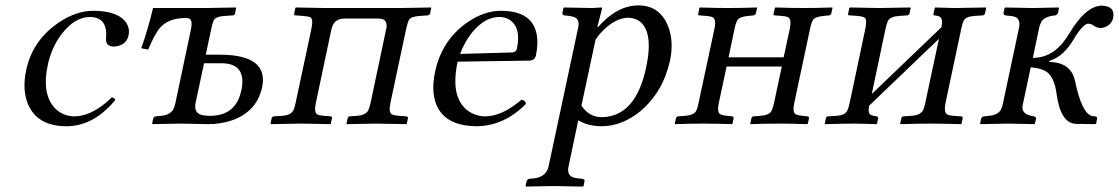

<svg xmlns="http://www.w3.org/2000/svg" viewBox="-20 -459 4155 713"><path d="M407.7 -86.9Q326.7 9.8 227.1 9.8Q118.2 9.8 83.5 -73.2Q62 -126 77.1 -198.2Q100.1 -307.1 194.8 -373Q260.7 -418.5 325.2 -418.9Q421.4 -418.9 450.7 -371.6Q462.4 -351.1 457.5 -328.1Q450.2 -293.9 413.1 -287.1Q407.2 -286.1 402.8 -286.1Q373.5 -286.1 373.5 -313.5Q373.5 -317.4 374 -319.8Q379.4 -394.5 314.9 -396Q256.8 -396 207.5 -330.6Q171.4 -282.2 157.7 -219.2Q133.3 -105.5 188 -53.2Q215.8 -27.8 255.9 -26.9Q312 -26.9 374 -78.1Q385.3 -87.4 394.5 -97.2Q404.8 -96.2 406.7 -90.8Q407.2 -88.4 407.7 -86.9Z M630.9 -74.2 688.5 -347.2Q696.8 -385.7 681.6 -390.6Q676.3 -392.1 669.4 -392.1Q602.1 -392.1 570.3 -351.1Q552.7 -328.1 530.3 -274.9L504.4 -279.8Q529.8 -350.6 548.3 -429.2H744.1L855.5 -431.2L856.9 -429.2L852.5 -407.2Q850.1 -402.8 846.2 -401.9L814.9 -399.9Q781.7 -397.9 773.9 -383.8Q769.5 -375 765.6 -356.9L744.1 -255.9H801.3Q977.5 -253.9 953.6 -136.2Q934.1 -43.5 838.9 -11.2Q798.8 2 751.5 2Q750.5 2 649.9 0L546.4 2L544.9 0L548.8 -19Q551.8 -25.9 558.6 -26.9L578.1 -28.8Q616.2 -32.7 626 -58.1Q628.9 -65.4 630.9 -74.2ZM877 -126Q895.5 -222.7 804.7 -224.1H737.8L706.5 -78.1Q698.2 -38.1 732.4 -31.2Q743.7 -29.3 759.3 -28.8Q846.2 -28.8 871.1 -104.5Q874.5 -115.2 877 -126Z M1136.2 -351.1Q1144 -388.2 1132.8 -394.5Q1125 -398.4 1105.5 -399.9L1076.2 -401.9Q1072.3 -402.3 1071.8 -404.8Q1071.8 -406.2 1072.3 -407.2L1076.7 -429.2L1079.1 -431.2Q1080.1 -431.2 1189 -429.2H1465.8L1581.1 -431.2L1581.5 -429.2L1577.1 -408.2Q1574.7 -403.3 1569.8 -401.9L1539.6 -399.9Q1506.3 -397.9 1499 -385.3Q1493.7 -376 1488.3 -352.1L1429.7 -76.2Q1422.4 -41 1435.5 -34.2Q1443.8 -30.3 1460.9 -28.8L1490.2 -26.9Q1495.1 -24.9 1495.1 -21L1490.7 0L1489.3 2Q1488.3 2 1377.4 0L1267.1 2L1266.6 0L1271.5 -22Q1273.9 -25.9 1277.3 -26.9L1304.7 -28.8Q1338.9 -31.2 1347.7 -49.8Q1352.1 -59.1 1356 -76.2L1414.1 -351.1Q1421.9 -386.7 1392.1 -389.6Q1387.2 -390.1 1381.3 -390.1H1260.3Q1222.2 -390.1 1212.9 -356.9Q1211.9 -353.5 1210.9 -351.1L1152.8 -76.2Q1145.5 -41 1158.2 -34.2Q1166 -30.3 1182.6 -28.8L1209.5 -26.9Q1213.4 -24.9 1212.9 -21L1208.5 0L1207 2Q1206.1 2 1098.6 0L986.3 2L984.4 0L989.3 -22Q991.7 -25.9 996.1 -26.9L1026.9 -28.8Q1060.5 -31.2 1069.8 -49.8Q1074.2 -59.1 1077.6 -76.2Z M1688.5 -258.8 1882.8 -264.2Q1896.5 -266.1 1899.4 -276.9Q1917 -359.9 1868.7 -387.7Q1853 -396 1834.5 -396Q1782.2 -396 1735.8 -341.8Q1707 -307.1 1688.5 -258.8ZM1916.5 -88.9Q1931.2 -85.9 1933.1 -73.2Q1851.6 9.3 1748.5 9.8Q1648.9 8.8 1610.4 -50.8Q1577.1 -104 1595.7 -192.9Q1621.1 -311.5 1718.3 -377.9Q1779.8 -418.9 1839.4 -418.9Q1974.6 -418.9 1975.6 -302.7Q1975.6 -278.3 1969.7 -251Q1964.8 -235.4 1948.2 -233.9L1679.2 -230Q1661.6 -145 1681.2 -96.2Q1703.1 -41.5 1759.8 -29.3Q1770.5 -26.9 1780.3 -26.9Q1840.3 -26.9 1905.3 -79.6Q1911.1 -84.5 1916.5 -88.9Z M2191.4 -311 2139.2 -66.9Q2167.5 -23.9 2214.4 -23.9Q2340.3 -25.4 2379.4 -208Q2408.2 -343.3 2352.5 -381.8Q2335.4 -392.6 2313.5 -393.1Q2269 -393.1 2222.2 -348.6Q2204.1 -331.1 2191.4 -311ZM2216.3 -429.2 2198.2 -358.9H2201.2Q2271 -438.5 2350.6 -439Q2428.2 -439 2459.5 -365.2Q2483.4 -308.1 2468.3 -234.9Q2442.4 -117.2 2357.9 -45.9Q2289.6 9.8 2212.9 9.8Q2163.6 9.3 2127.4 -12.2L2091.3 159.2Q2083.5 194.8 2115.2 201.7Q2120.1 202.6 2125 203.1L2143.6 205.1Q2150.9 207.5 2150.9 212.9L2147 231.9L2144.5 233.9Q2143.6 233.9 2036.6 231.9L1933.6 233.9L1931.6 231.9L1936 212.9Q1939 206.1 1945.3 205.1L1964.8 203.1Q2008.3 197.3 2017.1 159.2L2127 -356Q2134.3 -389.6 2108.4 -397Q2101.1 -398.9 2093.3 -399.9L2074.7 -401.9Q2068.4 -404.3 2068.4 -410.2L2072.3 -429.2L2074.7 -431.2Q2075.7 -431.2 2177.2 -429.2L2214.8 -431.2Z M2854.5 -77.1 2883.3 -211.9H2678.2L2649.4 -77.1Q2641.6 -41 2655.8 -34.2Q2663.6 -30.8 2680.2 -28.8L2699.7 -26.9Q2704.6 -24.4 2704.6 -21L2700.2 0L2697.8 2Q2637.7 0 2594.2 0Q2546.9 0 2486.8 2L2485.8 0L2490.7 -22Q2493.2 -25.9 2496.6 -26.9L2523.4 -28.8Q2557.1 -31.2 2565.4 -47.4Q2570.3 -57.1 2574.2 -77.1L2633.3 -353Q2640.6 -388.7 2625.5 -395.5Q2617.2 -398.9 2602.1 -399.9L2576.7 -401.9Q2572.8 -402.3 2572.3 -404.8Q2572.3 -406.2 2572.8 -407.2L2577.1 -429.2L2579.6 -431.2Q2639.6 -429.2 2685.3 -429.2Q2731 -429.2 2790.5 -431.2L2791.5 -429.2L2786.6 -408.2Q2784.2 -403.3 2779.3 -401.9L2759.3 -399.9Q2727.1 -397 2718.8 -384.8Q2712.4 -374.5 2708 -353L2685.5 -246.1H2890.1L2913.1 -353Q2920.4 -388.7 2905.8 -395.5Q2897.5 -398.9 2882.3 -399.9L2856.4 -401.9Q2852.5 -402.3 2852.5 -404.8Q2852.5 -406.2 2852.5 -407.2L2857.4 -429.2L2859.9 -431.2Q2919.9 -429.2 2966.3 -429.2Q3010.7 -429.2 3070.8 -431.2L3071.3 -429.2L3066.9 -408.2Q3064.5 -403.3 3059.6 -401.9L3039.1 -399.9Q3006.8 -397 2999 -384.8Q2992.7 -374.5 2988.3 -353L2929.7 -77.1Q2921.9 -41 2935.5 -34.2Q2943.4 -30.8 2960.4 -28.8L2980 -26.9Q2984.9 -24.4 2984.4 -21L2980 0L2977.5 2Q2917.5 0 2875 0Q2826.7 0 2766.6 2L2766.1 0L2771 -22Q2773.4 -25.9 2776.9 -26.9L2803.2 -28.8Q2836.9 -31.2 2845.2 -47.4Q2850.1 -57.1 2854.5 -77.1Z M3246.1 -429.2Q3246.1 -429.2 3360.4 -431.2L3361.8 -429.2L3357.4 -408.2Q3355 -403.3 3350.1 -401.9L3319.8 -399.9Q3286.1 -397.9 3277.3 -381.3Q3272.5 -371.1 3267.6 -348.1L3217.3 -109.9L3476.1 -357.9Q3482.4 -388.7 3470.2 -396.5Q3462.4 -400.9 3450.2 -401.9Q3446.3 -402.3 3446.3 -404.8Q3446.3 -406.2 3446.3 -407.2L3451.2 -429.2L3453.1 -431.2Q3454.1 -431.2 3525.9 -429.2L3641.1 -431.2L3642.1 -429.2L3637.7 -408.2Q3635.3 -403.3 3630.4 -401.9L3599.6 -399.9Q3567.4 -397.9 3559.1 -382.8Q3553.7 -372.6 3548.8 -348.1L3491.7 -79.1Q3483.9 -42 3497.1 -34.2Q3505.4 -29.8 3521 -28.8L3550.3 -26.9Q3555.2 -24.9 3555.2 -21L3550.8 0L3549.3 2Q3469.2 0 3434.6 0Q3402.8 0 3324.2 2L3322.8 0L3327.6 -22Q3330.1 -25.9 3333.5 -26.9L3364.7 -28.8Q3399.4 -30.8 3409.2 -52.7Q3413.1 -62 3416.5 -79.1L3466.8 -314.9L3208 -66.9L3207.5 -64.9Q3201.7 -38.1 3214.8 -31.7Q3223.1 -28.3 3236.3 -26.9Q3241.2 -24.4 3241.2 -21L3236.8 0L3235.4 2Q3220.2 1.5 3200.7 1Q3173.8 0 3154.8 0Q3122.1 0 3043.5 2L3043 0L3047.4 -22Q3049.8 -25.9 3053.7 -26.9L3085 -28.8Q3118.7 -30.8 3127 -49.3Q3130.9 -58.1 3135.3 -77.1L3192.4 -347.2Q3200.7 -385.7 3191.4 -393.1Q3183.6 -398.4 3163.6 -399.9L3134.3 -401.9Q3129.4 -402.3 3128.9 -404.8Q3128.9 -406.2 3129.4 -407.2L3133.8 -429.2L3137.2 -431.2Q3138.7 -431.2 3246.1 -429.2Z M3619.6 0 3623.5 -19Q3626.5 -25.4 3633.3 -26.9L3652.3 -28.8Q3689 -32.7 3698.2 -54.2Q3701.2 -61.5 3703.6 -70.8L3764.2 -356Q3771.5 -390.6 3744.6 -397.9Q3738.3 -399.4 3731.4 -399.9L3712.9 -401.9Q3706.5 -404.8 3706.5 -410.2L3710.4 -429.2L3712.9 -431.2Q3713.9 -431.2 3815.4 -429.2L3911.1 -431.2L3912.6 -429.2L3909.2 -412.1Q3906.2 -403.8 3898.9 -401.9Q3858.4 -397.9 3846.7 -377.4Q3842.3 -368.7 3839.4 -357.9L3815.4 -244.1Q3889.6 -244.1 3939 -316.4Q3945.8 -326.7 3952.1 -336.9Q4012.7 -437 4071.3 -438Q4122.1 -436.5 4113.8 -393.1Q4108.4 -367.7 4082.5 -357.9Q4074.7 -355.5 4067.9 -355Q4052.2 -355.5 4042 -363.8Q4032.2 -370.6 4021.5 -371.1Q4006.3 -371.1 3980.5 -334.5Q3974.6 -326.2 3970.2 -317.9Q3930.2 -248.5 3877 -232.9L3876 -229Q3957.5 -227.5 3972.2 -158.2Q3997.1 -38.1 4035.2 -28.3Q4036.6 -27.8 4037.6 -27.8L4044.9 -26.9Q4054.2 -26.9 4054.2 -20Q4054.2 -18.6 4054.2 -18.1L4050.3 0L4046.9 2L3975.1 1Q3918 -1.5 3903.3 -112.8Q3895 -173.8 3865.2 -193.4Q3843.8 -206.5 3807.6 -209L3777.8 -68.8Q3770.5 -35.2 3814.9 -27.8Q3818.4 -27.3 3821.3 -26.9Q3827.6 -23.4 3827.6 -19L3823.2 0L3820.8 2Q3819.8 2 3724.6 0L3621.1 2Z"/></svg>

Font: Linux Libertine Display Slanted O
Style: Slanted
Weight: 400
Designer: Philipp H. Poll
Foundry: Philipp H. Poll
Version: Version 5.0.9